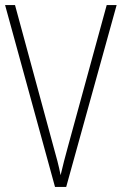

<svg xmlns="http://www.w3.org/2000/svg" viewBox="-20 -734 478 754"><path d="M438 -714H399L247 -159C235 -117 227 -83 218 -46C211 -83 201 -119 190 -158L39 -714H0L196 0H240Z"/></svg>

Font: Noto Sans Gujarati Condensed ExtraLight
Style: Regular
Weight: 200
Width: 3
Designer: Jelle Bosma - Monotype Design Team, Universal Thirst
Foundry: Monotype Imaging Inc.
Version: Version 2.106